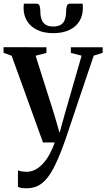

<svg xmlns="http://www.w3.org/2000/svg" viewBox="-26 -782 584 1054"><path d="M121 251.5Q105 251.5 92.2 249.5Q79.5 247.5 72.5 243.5V153Q79.5 156.5 93 158.8Q106.5 161 120 161Q145.5 161 168.2 149Q191 137 210.8 115.2Q230.5 93.5 246.5 64Q262.5 34.5 274.5 0H210L38 -476L-6.5 -492V-523L229 -522.5V-491.5L169.5 -476L270.5 -158L301 -52.5L329.5 -155.5L422 -476.5L363 -491.5V-522.5H537.5V-492L488.5 -476.5Q465.5 -409 443 -342.2Q420.5 -275.5 400.2 -215.2Q380 -155 363.8 -106.5Q347.5 -58 336.5 -26Q325.5 6 322 15Q293 94.5 264.8 147Q236.5 199.5 202.2 225.5Q168 251.5 121 251.5ZM174 -762Q187.5 -762 191.5 -749.5Q195.5 -737 195.5 -719.5Q195.5 -694.5 202 -675.8Q208.5 -657 224 -646.8Q239.5 -636.5 266.5 -636.5Q293.5 -636.5 308.8 -646.8Q324 -657 330.5 -675.8Q337 -694.5 337 -719.5Q337 -737 341 -749.5Q345 -762 358 -762H427.5Q428 -756.5 428.5 -750Q429 -743.5 429 -738Q429 -698 410.5 -666.8Q392 -635.5 355.5 -617.8Q319 -600 266.5 -600Q214.5 -600 178 -617.8Q141.5 -635.5 122.5 -666.8Q103.5 -698 103.5 -738Q103.5 -744 104 -750Q104.5 -756 105 -762Z"/></svg>

Font: Merriweather 96pt SemiBold
Style: Regular
Weight: 600
Version: Version 2.100